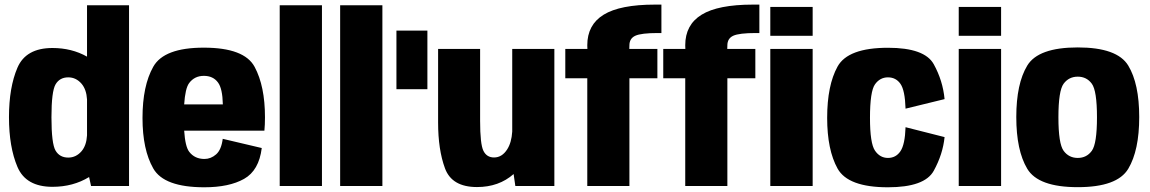

<svg xmlns="http://www.w3.org/2000/svg" viewBox="-20 -808 4994 834"><path d="M375.5 0 367 -39Q297.5 3.5 208 3.5Q92.5 3.5 55.8 -83Q19 -169.5 19 -299Q19 -428.5 55.8 -514Q92.5 -599.5 208 -599.5Q291.5 -599.5 358 -562V-785H540.5V0ZM358 -220V-376Q355.5 -419 334.5 -444Q310.5 -472 276.5 -472Q239.5 -472 221.5 -441.8Q203.5 -411.5 203.5 -298.5Q203.5 -183.5 221.5 -153.5Q239.5 -123.5 276.5 -123.5Q310.5 -123.5 334.5 -151.5Q355.5 -176.5 358 -220Z M867.5 5.5Q692.5 5.5 645.8 -76.2Q599 -158 599 -295.5Q599 -435.5 645.8 -518.2Q692.5 -601 865 -601Q1041.5 -601 1086.2 -517.2Q1131 -433.5 1131 -298.5Q1131 -265.5 1128.5 -240.5H780Q784.5 -171 802 -148.5Q826 -117.5 868 -117.5Q896 -117.5 918.8 -137.5Q941.5 -157.5 947.5 -205L1117 -165Q1105 -67.5 1040.2 -31Q975.5 5.5 867.5 5.5ZM780 -354.5H948Q946.5 -423.5 927 -449.5Q906 -478.5 865.5 -478.5Q825 -478.5 801.5 -447Q784.5 -424 780 -354.5Z M1195 0V-785H1378.5V0Z M1457.5 0V-785H1641V0Z M1702 -420.5V-675H1836.5V-420.5Z M2218.5 0 2211 -52Q2147 4.5 2052 4.5Q1943 4.5 1913 -76.5Q1883 -157.5 1883 -276V-595.5H2065.5V-283Q2065.5 -182 2079.8 -153Q2094 -124 2126 -124Q2160.5 -124 2183 -159Q2202 -188.5 2205 -236.5V-595.5H2388V0Z M2531 0V-468H2435.5V-595.5H2531.5L2531 -611.5Q2531 -700.5 2602.2 -744.2Q2673.5 -788 2825 -788H2853V-664.5H2837Q2765.5 -664.5 2739.8 -652.8Q2714 -641 2714 -611L2713.5 -595.5H2835.5V-468H2714V0ZM2956.5 0V-468H2861V-595.5H2957L2956.5 -611.5Q2956.5 -700.5 3027.8 -744.2Q3099 -788 3250.5 -788H3278.5V-664.5H3262.5Q3191 -664.5 3165.2 -652.8Q3139.5 -641 3139.5 -611L3139 -595.5H3261V-468H3139.5V0ZM3326 0V-595.5H3510V0ZM3326 -778H3510V-652.5H3326Z M3837 5.5Q3663.5 5.5 3618.2 -75.8Q3573 -157 3573 -296Q3573 -437.5 3618.2 -519Q3663.5 -600.5 3837 -600.5Q3996.5 -600.5 4036 -529Q4075.5 -457.5 4083 -377.5L3913.5 -336Q3911 -416 3891.2 -444Q3871.5 -472 3837 -472Q3802.5 -472 3780.8 -441.8Q3759 -411.5 3759 -296Q3759 -185 3780.8 -153.5Q3802.5 -122 3837 -122Q3871.5 -122 3891.2 -151Q3911 -180 3913.5 -255.5L4083 -212.5Q4075.5 -138 4036 -66.2Q3996.5 5.5 3837 5.5Z M4144.5 0V-595.5H4328.5V0ZM4144.5 -778H4328.5V-652.5H4144.5Z M4661.5 5Q4490 5 4442.2 -74.8Q4394.5 -154.5 4394.5 -299.5Q4394.5 -444.5 4442.2 -523.2Q4490 -602 4661.5 -602Q4833 -602 4880.8 -523.2Q4928.5 -444.5 4928.5 -299.5Q4928.5 -154.5 4880.8 -74.8Q4833 5 4661.5 5ZM4661.5 -122Q4700 -122 4722.5 -152.8Q4745 -183.5 4745 -298.5Q4745 -414 4722.5 -444.5Q4700 -475 4661.5 -475Q4623 -475 4600.2 -444.5Q4577.5 -414 4577.5 -298.5Q4577.5 -183.5 4600.2 -152.8Q4623 -122 4661.5 -122Z"/></svg>

Font: Anybody ExtraBold
Style: Regular
Weight: 800
Designer: Tyler Finck
Foundry: Etcetera Type Company
Version: Version 1.010; ttfautohint (v1.8.3) -l 8 -r 50 -G 200 -x 14 